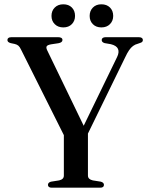

<svg xmlns="http://www.w3.org/2000/svg" viewBox="-20 -873 693 893"><path d="M382 -237.5 289.5 -219.5 78 -642Q72 -655 65.5 -660.5Q59 -666 48.5 -668.5L29.5 -672.5Q21 -675 17.8 -678.5Q14.5 -682 14.5 -687Q14.5 -693 19 -696.5Q23.5 -700 33 -700H250.5Q260 -700 265.2 -696.8Q270.5 -693.5 270.5 -687Q270.5 -675.5 252 -672L218.5 -667Q201 -664 197.2 -657.8Q193.5 -651.5 199.5 -639L379.5 -267L350.5 -249.5L524.5 -607.5Q535.5 -630 528.8 -645.5Q522 -661 495.5 -667.5L466.5 -672.5Q460 -674.5 456.5 -678Q453 -681.5 453 -687Q453 -693 457.8 -696.5Q462.5 -700 471 -700H625.5Q635 -700 639.8 -696.5Q644.5 -693 644.5 -687Q644.5 -682 641.5 -678.5Q638.5 -675 629.5 -672.5L621 -669.5Q608.5 -666.5 598.8 -659.2Q589 -652 580.2 -639.2Q571.5 -626.5 561.5 -605ZM277 -256 389 -257.5V-57Q389 -47.5 394.8 -42Q400.5 -36.5 411.5 -34L449 -28Q463.5 -24 463.5 -13Q463.5 -7 459.2 -3.5Q455 0 445.5 0H220.5Q211.5 0 207.2 -3.8Q203 -7.5 203 -13Q203 -24 217 -28L255 -34Q266 -36.5 271.5 -42Q277 -47.5 277 -56.5ZM274.5 -745.5Q250 -745.5 234.8 -760.5Q219.5 -775.5 219.5 -799Q219.5 -823 234.8 -838Q250 -853 274.5 -853Q299.5 -853 314.2 -838Q329 -823 329 -799Q329 -776 314.2 -760.8Q299.5 -745.5 274.5 -745.5ZM451.5 -745.5Q427 -745.5 412 -760.5Q397 -775.5 397 -799Q397 -822.5 412 -837.8Q427 -853 451.5 -853Q476.5 -853 491.5 -838Q506.5 -823 506.5 -799Q506.5 -776 491.5 -760.8Q476.5 -745.5 451.5 -745.5Z"/></svg>

Font: Fraunces 60pt
Style: Regular
Weight: 400
Version: Version 1.000;[b76b70a41]